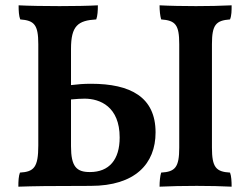

<svg xmlns="http://www.w3.org/2000/svg" viewBox="-20 -699 940 722"><path d="M322 -384C294 -384 271 -382 247 -379V-515C247 -602 273 -622 342 -626C347 -640 348 -659 348 -679C315 -677 255 -676 204 -676C151 -676 86 -677 50 -679C50 -657 51 -640 56 -626C109 -622 124 -606 124 -533V-152C124 -70 108 -53 55 -50C50 -37 49 -18 49 3C109 1 161 0 321 0C488 0 565 -83 565 -201C565 -334 471 -384 322 -384ZM777 -144V-533C777 -606 792 -622 845 -626C851 -641 851 -659 851 -679C811 -677 761 -676 717 -676C673 -676 616 -677 580 -679C580 -659 582 -640 586 -626C640 -622 654 -606 654 -533V-144C654 -70 639 -53 586 -50C582 -37 580 -17 580 3C617 1 672 0 720 0C767 0 814 1 851 3C851 -17 850 -37 845 -50C792 -53 777 -70 777 -144ZM318 -52C268 -52 247 -72 247 -149V-325C266 -327 286 -328 298 -328C356 -328 430 -298 430 -182C430 -99 391 -52 318 -52Z"/></svg>

Font: Vollkorn Semibold
Style: Regular
Weight: 600
Designer: Friedrich Althausen
Foundry: Friedrich Althausen
Version: Version 4.015;PS 004.015;hotconv 1.0.88;makeotf.lib2.5.64775